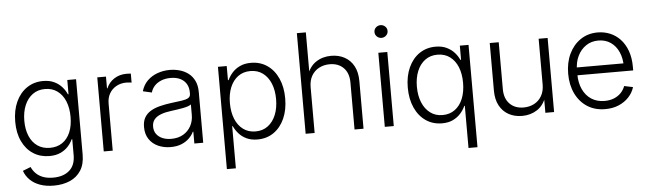

<svg xmlns="http://www.w3.org/2000/svg" viewBox="-54 -951 4669 1383"><g transform="rotate(-5 2280.5 -259.0)"><path d="M286.1 213.9Q229 213.9 185.8 198.2Q142.6 182.6 114 154.3Q85.4 126 72.3 88.4L129.9 65.9Q140.6 90.8 160.4 111.3Q180.2 131.8 211.2 144Q242.2 156.2 286.1 156.2Q359.4 156.2 402.8 118.7Q446.3 81.1 446.3 6.8V-107.4H441.9Q429.2 -79.1 406.7 -54.9Q384.3 -30.8 351.1 -15.9Q317.9 -1 272.5 -1Q207 -1 156.2 -33.4Q105.5 -65.9 76.7 -126.2Q47.9 -186.5 47.9 -268.6Q47.9 -350.6 76.4 -412.6Q105 -474.6 155.8 -509Q206.5 -543.5 272.9 -543.5Q319.3 -543.5 352.8 -527.6Q386.2 -511.7 408.7 -486.3Q431.2 -460.9 443.4 -432.6H447.8V-535.6H511.2V8.8Q511.2 79.1 481.9 124.5Q452.6 169.9 401.6 191.9Q350.6 213.9 286.1 213.9ZM281.7 -59.6Q333.5 -59.6 370.8 -85Q408.2 -110.4 428.2 -157.5Q448.2 -204.6 448.2 -269.5Q448.2 -333 428.5 -381.6Q408.7 -430.2 371.3 -457.5Q334 -484.9 281.7 -484.9Q229.5 -484.9 191.9 -457.3Q154.3 -429.7 134 -381.1Q113.8 -332.5 113.8 -269.5Q113.8 -206.1 134 -158.7Q154.3 -111.3 191.9 -85.4Q229.5 -59.6 281.7 -59.6Z M664.6 0V-535.6H727.5V-450.7H731Q747.6 -492.2 786.4 -517.6Q825.2 -543 876.5 -543Q884.8 -543 893.3 -542.5Q901.9 -542 907.7 -541.5V-476.6Q904.3 -477.1 893.3 -478.5Q882.3 -480 869.1 -480Q829.6 -480 797.9 -462.6Q766.1 -445.3 747.8 -414.1Q729.5 -382.8 729.5 -340.8V0Z M1147.9 10.7Q1098.6 10.7 1057.9 -7.6Q1017.1 -25.9 992.9 -61.8Q968.8 -97.7 968.8 -149.9Q968.8 -190.4 984.1 -217.5Q999.5 -244.6 1027.6 -262Q1055.7 -279.3 1094 -289.3Q1132.3 -299.3 1178.2 -305.2Q1224.6 -311 1255.9 -315.4Q1287.1 -319.8 1303.2 -329.3Q1319.3 -338.9 1319.3 -358.9V-370.1Q1319.3 -405.3 1304 -431.2Q1288.6 -457 1259.8 -471.2Q1231 -485.4 1190.4 -485.4Q1151.4 -485.4 1121.3 -472.9Q1091.3 -460.4 1072.5 -439.5Q1053.7 -418.5 1046.9 -392.6L982.9 -407.2Q996.1 -452.6 1026.6 -482.7Q1057.1 -512.7 1099.4 -528.1Q1141.6 -543.5 1189.5 -543.5Q1225.1 -543.5 1259.8 -533.9Q1294.4 -524.4 1322.5 -503.4Q1350.6 -482.4 1367.2 -448.5Q1383.8 -414.6 1383.8 -366.2V0H1319.8V-85.4H1315.9Q1304.7 -61 1282.2 -38.8Q1259.8 -16.6 1226.3 -2.9Q1192.9 10.7 1147.9 10.7ZM1157.2 -47.9Q1207.5 -47.9 1243.9 -69.1Q1280.3 -90.3 1299.8 -126.5Q1319.3 -162.6 1319.3 -206.5V-282.7Q1312 -276.4 1296.6 -271Q1281.2 -265.6 1260.7 -261.7Q1240.2 -257.8 1218.5 -254.6Q1196.8 -251.5 1177.7 -249Q1132.8 -243.7 1100.6 -231.7Q1068.4 -219.7 1051.3 -199.2Q1034.2 -178.7 1034.2 -147Q1034.2 -115.2 1050.3 -93.3Q1066.4 -71.3 1094 -59.6Q1121.6 -47.9 1157.2 -47.9Z M1537.1 204.1V-535.6H1600.6V-433.6H1605.5Q1617.7 -460.9 1639.9 -486.1Q1662.1 -511.2 1695.8 -527.3Q1729.5 -543.5 1775.4 -543.5Q1842.3 -543.5 1892.8 -509Q1943.4 -474.6 1971.7 -412.1Q2000 -349.6 2000 -267.1Q2000 -184.1 1971.7 -121.3Q1943.4 -58.6 1893.1 -23.9Q1842.8 10.7 1775.9 10.7Q1730 10.7 1696.5 -5.4Q1663.1 -21.5 1640.9 -47.1Q1618.7 -72.8 1606 -100.6H1602.1V204.1ZM1767.1 -48.3Q1819.3 -48.3 1856.7 -76.4Q1894 -104.5 1914.1 -153.8Q1934.1 -203.1 1934.1 -267.6Q1934.1 -331.5 1914.1 -380.4Q1894 -429.2 1856.7 -457Q1819.3 -484.9 1767.1 -484.9Q1714.8 -484.9 1677.5 -457.3Q1640.1 -429.7 1620.1 -380.9Q1600.1 -332 1600.1 -267.6Q1600.1 -202.6 1620.1 -153.3Q1640.1 -104 1677.5 -76.2Q1714.8 -48.3 1767.1 -48.3Z M2189.5 -331.1V0H2124.5V-727.5H2189.5V-410.2H2175.3Q2197.8 -480 2245.6 -511.7Q2293.5 -543.5 2355.5 -543.5Q2410.2 -543.5 2452.6 -520.5Q2495.1 -497.6 2519 -453.1Q2543 -408.7 2543 -343.8V0H2478V-339.4Q2478 -407.2 2440.7 -445.6Q2403.3 -483.9 2340.3 -483.9Q2297.4 -483.9 2263.2 -465.8Q2229 -447.8 2209.2 -413.6Q2189.5 -379.4 2189.5 -331.1Z M2696.8 0V-535.6H2761.7V0ZM2729.5 -640.6Q2710 -640.6 2696 -654.1Q2682.1 -667.5 2682.1 -686.5Q2682.1 -706.1 2696 -719.2Q2710 -732.4 2729.5 -732.4Q2749 -732.4 2762.9 -719.2Q2776.9 -706.1 2776.9 -686.5Q2776.9 -667.5 2762.9 -654.1Q2749 -640.6 2729.5 -640.6Z M3349.1 204.1H3284.2V-100.6H3280.3Q3268.1 -72.8 3245.6 -47.1Q3223.1 -21.5 3189.9 -5.4Q3156.7 10.7 3110.8 10.7Q3044.4 10.7 2993.7 -23.9Q2942.9 -58.6 2914.6 -121.3Q2886.2 -184.1 2886.2 -267.1Q2886.2 -349.6 2914.8 -412.1Q2943.4 -474.6 2993.9 -509Q3044.4 -543.5 3110.8 -543.5Q3157.2 -543.5 3190.7 -527.3Q3224.1 -511.2 3246.6 -486.1Q3269 -460.9 3280.8 -433.6H3286.1V-535.6H3349.1ZM3119.1 -48.3Q3171.4 -48.3 3209 -76.2Q3246.6 -104 3266.4 -153.3Q3286.1 -202.6 3286.1 -267.6Q3286.1 -332 3266.4 -380.9Q3246.6 -429.7 3209.2 -457.3Q3171.9 -484.9 3119.1 -484.9Q3067.4 -484.9 3029.8 -457Q2992.2 -429.2 2972.2 -380.4Q2952.1 -331.5 2952.1 -267.6Q2952.1 -203.1 2972.4 -153.8Q2992.7 -104.5 3030.3 -76.4Q3067.9 -48.3 3119.1 -48.3Z M3690.4 7.8Q3635.7 7.8 3593.3 -15.1Q3550.8 -38.1 3526.6 -82.8Q3502.4 -127.4 3502.4 -191.9V-535.6H3567.4V-196.3Q3567.4 -128.9 3605 -90.3Q3642.6 -51.8 3705.6 -51.8Q3748 -51.8 3782.2 -69.8Q3816.4 -87.9 3836.2 -122.3Q3856 -156.7 3856 -204.6V-535.6H3920.9V0H3857.9V-125.5H3870.1Q3847.7 -55.2 3799.6 -23.7Q3751.5 7.8 3690.4 7.8Z M4291 11.2Q4215.8 11.2 4160.9 -24.2Q4106 -59.6 4075.9 -122.1Q4045.9 -184.6 4045.9 -265.6Q4045.9 -346.7 4075.9 -409.4Q4106 -472.2 4159.4 -508.1Q4212.9 -543.9 4282.7 -543.9Q4330.1 -543.9 4372.1 -526.6Q4414.1 -509.3 4446 -475.1Q4478 -440.9 4496.3 -390.6Q4514.6 -340.3 4514.6 -274.9V-249H4086.4V-305.7H4479L4449.7 -285.2Q4449.7 -343.3 4429.4 -388.4Q4409.2 -433.6 4371.6 -459.5Q4334 -485.4 4282.7 -485.4Q4231.4 -485.4 4192.9 -459Q4154.3 -432.6 4132.8 -387.9Q4111.3 -343.3 4111.3 -288.1V-257.3Q4111.3 -194.8 4133.3 -147.5Q4155.3 -100.1 4195.6 -74Q4235.8 -47.9 4291 -47.9Q4329.6 -47.9 4359.6 -60.3Q4389.6 -72.8 4409.9 -94.2Q4430.2 -115.7 4439.9 -142.6L4502.9 -129.4Q4491.2 -90.3 4461.9 -58.3Q4432.6 -26.4 4389.2 -7.6Q4345.7 11.2 4291 11.2Z"/></g></svg>

Font: Inter 20pt Light
Style: Regular
Weight: 300
Version: Version 4.001;git-66647c0bb